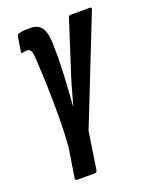

<svg xmlns="http://www.w3.org/2000/svg" viewBox="-131 -568 649 825"><g transform="rotate(-20 194.0 -156.0)"><path d="M77 185Q68 185 69 174L90 41Q95 -19 95.5 -88.5Q96 -158 94 -227.5Q92 -297 88 -359Q87 -391 81.5 -401Q76 -411 63 -411Q54 -411 44 -408Q40 -407 38.5 -409Q37 -411 38 -416L48 -480Q49 -490 58 -492Q69 -495 81.5 -496Q94 -497 110 -497Q134 -497 149.5 -486.5Q165 -476 172.5 -450Q180 -424 179 -376Q180 -353 179.5 -332Q179 -311 178.5 -291.5Q178 -272 177 -255Q176 -234 174.5 -210.5Q173 -187 171.5 -163Q170 -139 168 -117H169Q175 -138 182 -163.5Q189 -189 196.5 -215Q204 -241 212 -264L282 -482Q285 -491 293 -491H381Q391 -491 386 -479L195 4L169 174Q167 185 157 185Z"/></g></svg>

Font: Sofia Sans Extra Condensed
Style: Bold Italic
Weight: 700
Italic angle: -9°
Designer: Botio Nikoltchev, Ani Petrova
Foundry: lettersoup
Version: Version 4.101